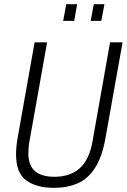

<svg xmlns="http://www.w3.org/2000/svg" viewBox="-20 -889 608 921"><path d="M239 12Q155 12 106 -23.5Q57 -59 57 -149Q57 -166 59 -187Q61 -208 65 -230L146 -686H206L122 -215Q119 -200 117.5 -183.5Q116 -167 116 -155Q116 -95 148 -68Q180 -41 241 -41Q317 -41 363 -82.5Q409 -124 424 -212L508 -686H568L486 -227Q470 -137 436.5 -84.5Q403 -32 353.5 -10Q304 12 239 12ZM283 -789 298 -869H350L336 -789ZM415 -789 430 -869H481L466 -789Z"/></svg>

Font: Archivo Condensed ExtraLight
Style: Italic
Weight: 250
Width: 3
Italic angle: -10°
Designer: Hector Gatti
Foundry: Omnibus-Type
Version: Version 2.001